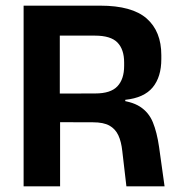

<svg xmlns="http://www.w3.org/2000/svg" viewBox="-20 -659 634 679"><path d="M562 0H427L412.5 -124.5Q409 -158 398.5 -180.5Q388 -203 367 -214.8Q346 -226.5 309 -226.5L154.5 -227V-328L317 -328.5Q371.5 -328.5 395.2 -353.8Q419 -379 419 -426V-438Q419 -484.5 395.2 -508.8Q371.5 -533 316 -533H153V-639H334.5Q447 -639 498.8 -593.5Q550.5 -548 550.5 -464V-450Q550.5 -387 520 -350Q489.5 -313 423 -306V-288L386.5 -306Q443.5 -302 474.8 -282Q506 -262 520.5 -226.8Q535 -191.5 542.5 -139.5ZM192.5 0H63.5V-639H191.5V-292L192.5 -243.5Z"/></svg>

Font: Anek Devanagari Medium SemiBold
Style: Regular
Weight: 600
Version: Version 1.003